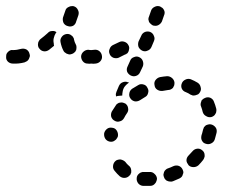

<svg xmlns="http://www.w3.org/2000/svg" viewBox="-42 -583 738 625"><path d="M456 20Q460 18 463 14Q466 11 467 7Q469 3 469 -2Q468 -11 461 -17Q454 -24 445 -23Q441 -23 436 -23Q432 -23 427 -23Q423 -24 418 -22Q414 -21 411 -18Q407 -15 405 -11Q403 -7 403 -3Q402 6 408 14Q414 21 423 22Q430 22 436 22Q442 22 447 22Q452 22 456 20ZM553 -15Q555 -19 555 -23Q554 -28 552 -32Q548 -40 540 -43Q531 -46 522 -42Q514 -38 505 -35Q501 -34 498 -31Q494 -28 492 -23Q491 -19 490 -15Q490 -10 492 -6Q493 -2 496 1Q499 5 503 6Q507 8 512 8Q516 9 521 7Q531 3 542 -2Q546 -4 549 -7Q552 -10 553 -15ZM348 -9Q339 -17 331 -27Q325 -34 326 -43Q327 -53 334 -59Q337 -62 342 -63Q346 -64 350 -64Q355 -63 359 -61Q363 -59 366 -56Q371 -49 377 -44Q381 -41 383 -37Q385 -33 385 -29Q386 -26 385 -24Q385 -22 385 -20Q383 -18 383 -16Q382 -15 382 -14Q381 -13 380 -12Q374 -5 365 -4Q356 -3 348 -9ZM624 -79Q624 -83 622 -87Q620 -91 616 -94Q609 -100 600 -99Q591 -98 585 -91Q579 -84 572 -77Q569 -74 567 -70Q565 -66 565 -61Q565 -57 567 -53Q569 -49 572 -45Q578 -39 588 -39Q597 -39 604 -45Q612 -53 619 -62Q622 -66 623 -70Q625 -74 624 -79ZM660 -168Q654 -176 645 -178Q641 -179 637 -178Q632 -177 628 -175Q625 -172 622 -169Q620 -165 619 -161Q617 -155 616 -149Q615 -146 614 -143Q613 -139 613 -134Q613 -130 615 -126Q617 -122 620 -119Q624 -116 628 -115Q637 -112 645 -116Q654 -120 657 -129Q658 -132 659 -136Q661 -144 663 -151Q665 -161 660 -168ZM315 -122Q320 -121 324 -122Q329 -123 332 -126Q336 -128 338 -132Q341 -136 342 -140V-141Q343 -150 338 -158Q333 -166 324 -167Q314 -169 307 -164Q299 -158 297 -149V-148Q296 -139 301 -131Q306 -124 315 -122ZM331 -190Q339 -185 348 -188Q357 -190 362 -199Q366 -207 371 -214Q377 -222 375 -231Q374 -240 366 -246Q362 -248 358 -249Q353 -250 349 -249Q345 -249 341 -246Q337 -244 335 -240Q328 -230 322 -220Q318 -212 320 -203Q323 -194 331 -190ZM625 -264Q624 -264 623 -263Q622 -263 621 -262Q619 -260 617 -259Q616 -257 614 -256Q613 -254 613 -252Q611 -248 611 -243Q611 -239 613 -235Q616 -227 618 -218Q621 -209 629 -205Q637 -200 646 -202Q650 -203 654 -206Q657 -208 659 -212Q662 -216 662 -220Q663 -225 662 -229Q659 -241 654 -253Q651 -261 642 -265Q633 -268 625 -264ZM383 -262Q388 -255 397 -253Q406 -252 414 -257Q422 -262 430 -267Q438 -271 440 -280Q443 -289 438 -297Q434 -306 425 -308Q416 -311 408 -306Q398 -300 388 -294Q380 -288 379 -279Q377 -270 383 -262ZM337 -284 345 -303Q349 -312 357 -315Q366 -319 375 -315Q375 -315 376 -315Q377 -314 378 -314Q376 -313 375 -312Q368 -307 363 -300Q358 -292 357 -283Q356 -278 356 -272Q351 -272 345 -271Q341 -271 336 -269Q335 -273 335 -277Q336 -280 337 -284ZM550 -312Q546 -303 550 -294Q554 -286 563 -283Q571 -280 578 -275Q582 -273 586 -272Q591 -272 595 -273Q599 -274 603 -276Q607 -279 609 -283Q614 -291 611 -300Q609 -309 601 -314Q591 -320 579 -325Q570 -328 562 -324Q553 -320 550 -312ZM461 -306Q462 -296 470 -291Q478 -286 487 -287Q496 -289 505 -290Q510 -290 514 -292Q518 -294 521 -297Q523 -301 525 -305Q526 -309 526 -314Q525 -323 518 -329Q511 -335 502 -335Q490 -334 479 -332Q470 -330 464 -322Q459 -315 461 -306ZM384 -337Q393 -333 401 -336Q410 -339 414 -348L423 -367Q426 -375 423 -384Q420 -393 411 -397Q403 -401 394 -397Q385 -394 382 -386L373 -366Q369 -358 372 -349Q376 -341 384 -337ZM285 -384Q291 -391 290 -400Q289 -410 282 -416Q275 -422 266 -421Q260 -420 255 -420Q250 -420 246 -421Q237 -421 230 -415Q223 -409 222 -400Q222 -390 228 -383Q234 -376 243 -376Q249 -375 255 -376Q262 -375 269 -376Q279 -377 285 -384ZM52 -391Q54 -395 55 -399Q56 -403 54 -408Q52 -417 44 -422Q36 -426 27 -424Q13 -420 0 -420Q-4 -421 -9 -419Q-13 -417 -16 -414Q-19 -411 -21 -407Q-22 -403 -22 -398Q-23 -389 -16 -382Q-9 -376 0 -376Q19 -375 38 -380Q43 -382 46 -384Q50 -387 52 -391ZM327 -395Q318 -399 315 -407Q311 -416 315 -424Q318 -433 327 -437Q336 -441 346 -446Q354 -450 363 -447Q372 -444 376 -436Q380 -429 378 -422Q377 -414 372 -409Q371 -409 371 -409Q370 -408 369 -407Q368 -406 366 -406Q355 -400 344 -395Q336 -392 327 -395ZM179 -407Q174 -408 171 -411Q167 -413 165 -417Q158 -430 155 -446Q153 -455 159 -463Q164 -470 173 -472Q178 -473 182 -472Q187 -471 190 -468Q194 -466 196 -462Q199 -458 199 -454Q201 -445 204 -440Q207 -435 207 -430Q207 -425 206 -420Q205 -419 204 -417Q204 -417 204 -416Q202 -414 200 -412Q198 -410 196 -409Q192 -407 187 -406Q183 -405 179 -407ZM140 -476Q141 -477 142 -478Q136 -483 128 -482Q119 -482 114 -476Q102 -465 90 -456Q87 -454 85 -450Q82 -446 82 -442Q81 -437 82 -433Q83 -428 86 -425Q92 -417 101 -416Q110 -415 118 -421Q126 -427 134 -434Q133 -438 133 -442Q131 -451 133 -459Q135 -468 140 -476ZM421 -418Q430 -414 438 -418Q447 -421 451 -430L459 -449Q463 -458 459 -466Q456 -475 447 -479Q439 -482 430 -479Q421 -475 418 -467L409 -448Q406 -439 409 -430Q413 -422 421 -418ZM179 -498Q187 -495 196 -499Q204 -504 206 -513Q209 -523 213 -533Q216 -542 212 -550Q208 -559 200 -562Q196 -564 191 -563Q187 -563 183 -561Q178 -559 175 -556Q172 -553 171 -549Q167 -537 163 -526Q161 -517 165 -508Q170 -500 179 -498ZM443 -512Q445 -508 449 -505Q452 -502 456 -500Q460 -499 465 -499Q469 -499 473 -501Q477 -503 480 -506Q483 -509 485 -513L492 -533Q494 -537 494 -542Q494 -546 492 -550Q490 -554 487 -557Q483 -560 479 -562Q470 -565 462 -561Q453 -557 450 -549L443 -529Q441 -525 441 -520Q442 -516 443 -512Z"/></svg>

Font: FRB American Cursive Guidelines Arrows Dashed Extrabold
Style: Bold Italic
Weight: 800
Italic angle: -25°
Version: Version 2.0;Modular Font Editor K font №1